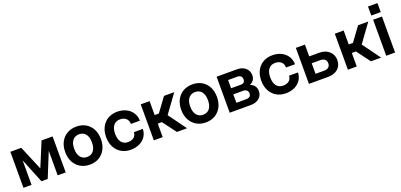

<svg xmlns="http://www.w3.org/2000/svg" viewBox="14 -1589 5232 2506"><g transform="rotate(-20 2629.5 -336.0)"><path d="M386.5 0H299.5L162 -340V0H49.5V-500H201.5L343 -162.5L483 -500H636.5V0H525V-340Z M721 -252Q721 -331 752.2 -390.2Q783.5 -449.5 839.5 -482.2Q895.5 -515 970 -515Q1044 -515 1099.8 -482.2Q1155.5 -449.5 1186.5 -390.2Q1217.5 -331 1217.5 -252Q1217.5 -172.5 1186.5 -113Q1155.5 -53.5 1099.8 -20.2Q1044 13 970 13Q895.5 13 839.5 -20.2Q783.5 -53.5 752.2 -113Q721 -172.5 721 -252ZM1092.5 -252Q1092.5 -326.5 1060.2 -367.5Q1028 -408.5 970 -408.5Q911.5 -408.5 878.8 -367.5Q846 -326.5 846 -252Q846 -176.5 878.8 -135Q911.5 -93.5 970 -93.5Q1028 -93.5 1060.2 -135Q1092.5 -176.5 1092.5 -252Z M1289.5 -252Q1289.5 -331 1320.5 -390.2Q1351.5 -449.5 1407.2 -482.2Q1463 -515 1537.5 -515Q1604.5 -515 1658 -489.5Q1711.5 -464 1743.5 -416.8Q1775.5 -369.5 1777.5 -303.5H1653Q1651 -355.5 1619.8 -382Q1588.5 -408.5 1537.5 -408.5Q1479 -408.5 1446.8 -367.8Q1414.5 -327 1414.5 -252Q1414.5 -176.5 1446.8 -135Q1479 -93.5 1537.5 -93.5Q1587.5 -93.5 1618.8 -117.5Q1650 -141.5 1653 -189.5H1777.5Q1774 -125.5 1742 -80.2Q1710 -35 1657 -11Q1604 13 1537.5 13Q1463.5 13 1407.8 -20.2Q1352 -53.5 1320.8 -113Q1289.5 -172.5 1289.5 -252Z M1860.5 -500H1983.5V-306.5H2042L2184 -500H2326L2142 -247L2322 0H2181L2040.5 -187.5H1983.5V0H1860.5Z M2332.5 -252Q2332.5 -331 2363.8 -390.2Q2395 -449.5 2451 -482.2Q2507 -515 2581.5 -515Q2655.5 -515 2711.2 -482.2Q2767 -449.5 2798 -390.2Q2829 -331 2829 -252Q2829 -172.5 2798 -113Q2767 -53.5 2711.2 -20.2Q2655.5 13 2581.5 13Q2507 13 2451 -20.2Q2395 -53.5 2363.8 -113Q2332.5 -172.5 2332.5 -252ZM2704 -252Q2704 -326.5 2671.8 -367.5Q2639.5 -408.5 2581.5 -408.5Q2523 -408.5 2490.2 -367.5Q2457.5 -326.5 2457.5 -252Q2457.5 -176.5 2490.2 -135Q2523 -93.5 2581.5 -93.5Q2639.5 -93.5 2671.8 -135Q2704 -176.5 2704 -252Z M3287.5 -252Q3369 -217 3369 -136.5Q3369 -75 3324.5 -37.5Q3280 0 3208 0H2914.5V-500H3198.5Q3269.5 -500 3314.5 -461Q3359.5 -422 3359.5 -359.5Q3359.5 -284.5 3287.5 -252ZM3176.5 -294Q3233.5 -294 3233.5 -349Q3233.5 -377 3216.8 -392.5Q3200 -408 3170 -408H3040.5V-294ZM3175.5 -92Q3244 -92 3244 -148.5Q3244 -177 3226.2 -193Q3208.5 -209 3176.5 -209H3040.5V-92Z M3444 -252Q3444 -331 3475 -390.2Q3506 -449.5 3561.8 -482.2Q3617.5 -515 3692 -515Q3759 -515 3812.5 -489.5Q3866 -464 3898 -416.8Q3930 -369.5 3932 -303.5H3807.5Q3805.5 -355.5 3774.2 -382Q3743 -408.5 3692 -408.5Q3633.5 -408.5 3601.2 -367.8Q3569 -327 3569 -252Q3569 -176.5 3601.2 -135Q3633.5 -93.5 3692 -93.5Q3742 -93.5 3773.2 -117.5Q3804.5 -141.5 3807.5 -189.5H3932Q3928.5 -125.5 3896.5 -80.2Q3864.5 -35 3811.5 -11Q3758.5 13 3692 13Q3618 13 3562.2 -20.2Q3506.5 -53.5 3475.2 -113Q3444 -172.5 3444 -252Z M4280.5 -336Q4336.5 -336 4379 -314.5Q4421.5 -293 4445.5 -255Q4469.5 -217 4469.5 -167.5Q4469.5 -88.5 4417.5 -44.2Q4365.5 0 4281.5 0H4015V-500H4141V-336ZM4259 -94Q4300 -94 4322.2 -113Q4344.5 -132 4344.5 -167Q4344.5 -202 4322.2 -221.2Q4300 -240.5 4260 -240.5H4141V-94Z M4556 -500H4679V-306.5H4737.5L4879.5 -500H5021.5L4837.5 -247L5017.5 0H4876.5L4736 -187.5H4679V0H4556Z M5084.5 -685H5216V-560H5084.5ZM5088.5 -500H5211.5V0H5088.5Z"/></g></svg>

Font: Overused Grotesk SemiBold
Style: Regular
Weight: 610
Version: Version 0.004